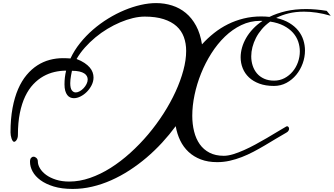

<svg xmlns="http://www.w3.org/2000/svg" viewBox="-20 -1028 2184 1256"><path d="M1688.5 -920.4Q1716.8 -920.4 1742.7 -917.5Q1791.5 -941.4 1850.3 -955.1Q1909.2 -968.8 1982.9 -968.8Q2045.4 -968.8 2117.2 -957L2143.6 -924.8Q2094.7 -939 2051.5 -945.3Q2008.3 -951.7 1968.8 -951.7Q1914.1 -951.7 1868.9 -940.7Q1823.7 -929.7 1786.6 -910.6Q1836.9 -899.4 1872.8 -877.7Q1908.7 -856 1931.4 -827.4Q1954.1 -798.8 1964.6 -765.4Q1975.1 -731.9 1975.1 -697.8Q1975.1 -654.3 1960 -612.8Q1944.8 -571.3 1918 -538.6Q1891.1 -505.9 1853.8 -485.8Q1816.4 -465.8 1772 -465.8Q1717.3 -465.8 1676.5 -481Q1635.7 -496.1 1608.6 -521.7Q1581.5 -547.4 1567.9 -581.3Q1554.2 -615.2 1554.2 -653.3Q1554.2 -684.1 1563.2 -716.3Q1572.3 -748.5 1590.1 -779.5Q1607.9 -810.5 1634.8 -839.1Q1661.6 -867.7 1697.3 -891.1Q1693.4 -891.6 1689.2 -891.6Q1685.1 -891.6 1681.2 -891.6Q1616.7 -891.6 1558.6 -863.8Q1500.5 -835.9 1451.4 -788.6Q1402.3 -741.2 1362.8 -679Q1323.2 -616.7 1295.4 -547.6Q1267.6 -478.5 1252.7 -407.2Q1237.8 -335.9 1237.8 -271Q1237.8 -215.8 1249.8 -168Q1261.7 -120.1 1286.6 -84.7Q1311.5 -49.3 1350.6 -29.1Q1389.6 -8.8 1443.8 -8.8Q1471.2 -8.8 1504.9 -19Q1538.6 -29.3 1575.4 -45.7Q1612.3 -62 1650.6 -82.8Q1689 -103.5 1725.3 -124.8Q1761.7 -146 1794.4 -166Q1827.1 -186 1853 -200.7Q1855 -202.1 1857.9 -202.1Q1863.3 -202.1 1867.2 -197.3Q1871.1 -192.4 1871.1 -185.5Q1871.1 -179.2 1866.9 -172.4Q1862.8 -165.5 1853 -160.2Q1818.8 -141.1 1783.7 -119.6Q1748.5 -98.1 1712.2 -76.7Q1675.8 -55.2 1638.2 -35.4Q1600.6 -15.6 1561.8 -0.5Q1522.9 14.6 1482.7 23.7Q1442.4 32.7 1400.9 32.7Q1340.3 32.7 1293.7 14.9Q1247.1 -2.9 1213.4 -34.4Q1179.7 -65.9 1158.9 -108.9Q1138.2 -151.9 1129.4 -202.6Q1088.4 -147 1040.3 -94.7Q992.2 -42.5 938.5 3.2Q884.8 48.8 826.7 86.4Q768.6 124 707.5 151.1Q646.5 178.2 583 193.1Q519.5 208 455.6 208Q383.8 208 331.3 191.9Q278.8 175.8 244.4 150.4Q210 125 193.1 93.5Q176.3 62 176.3 30.8Q176.3 12.7 183.3 4.9Q190.4 -2.9 199.2 -2.9Q209.5 -2.9 218.5 5.6Q227.5 14.2 227.5 27.8Q227.5 49.8 241.5 73.2Q255.4 96.7 281.7 116Q308.1 135.3 346.4 147.5Q384.8 159.7 433.1 159.7Q500 159.7 568.6 136Q637.2 112.3 703.4 70.6Q769.5 28.8 832 -27.6Q894.5 -84 949.5 -149.2Q1004.4 -214.4 1050 -285.6Q1095.7 -356.9 1128.4 -428.2Q1161.1 -499.5 1179.4 -567.6Q1197.8 -635.7 1197.8 -695.3Q1197.8 -744.6 1182.6 -785.9Q1167.5 -827.1 1134.8 -856.7Q1102.1 -886.2 1050.5 -902.8Q999 -919.4 926.8 -919.4Q890.6 -919.4 849.6 -909.7Q808.6 -899.9 766.6 -882.1Q724.6 -864.3 683.1 -839.4Q641.6 -814.5 604.2 -783.4Q566.9 -752.4 535.2 -716.8Q503.4 -681.2 481 -642.1Q511.7 -630.4 532.7 -616.2Q553.7 -602.1 566.9 -586.7Q580.1 -571.3 585.9 -554.7Q591.8 -538.1 591.8 -521.5Q591.8 -495.6 579.6 -471.2Q567.4 -446.8 548.6 -427.7Q529.8 -408.7 507.1 -397.2Q484.4 -385.7 463.4 -385.7Q450.7 -385.7 439.5 -390.6Q428.2 -395.5 419.9 -406.5Q411.6 -417.5 406.7 -434.6Q401.9 -451.7 401.9 -476.1Q401.9 -523.4 412.6 -565.9Q374.5 -565.9 336.4 -557.1Q298.3 -548.3 263.2 -528.6Q228 -508.8 197.8 -476.8Q167.5 -444.8 145 -397.9Q122.6 -351.1 109.9 -288.6Q97.2 -226.1 97.2 -145Q97.2 -133.3 94.2 -124.8Q91.3 -116.2 87.4 -110.8Q83.5 -105.5 79.3 -102.8Q75.2 -100.1 73.2 -100.1Q67.4 -100.1 63 -106.4Q58.6 -112.8 55.4 -122.1Q52.2 -131.3 50.5 -142.1Q48.8 -152.8 48.8 -162.1Q48.8 -250.5 62 -321Q75.2 -391.6 98.6 -445.6Q122.1 -499.5 154.3 -537.8Q186.5 -576.2 224.6 -600.6Q262.7 -625 304.9 -636.2Q347.2 -647.5 391.1 -647.5Q404.3 -647.5 416.7 -647Q429.2 -646.5 440.9 -645.5Q465.8 -698.7 503.9 -746.3Q542 -793.9 588.6 -834.2Q635.3 -874.5 687.7 -906.7Q740.2 -939 794.2 -961.4Q848.1 -983.9 900.9 -995.8Q953.6 -1007.8 1001 -1007.8Q1056.2 -1007.8 1106 -991.9Q1155.8 -976.1 1195.6 -943.1Q1235.4 -910.2 1262.9 -859.1Q1290.5 -808.1 1301.3 -737.8Q1337.4 -777.8 1379.9 -811.5Q1422.4 -845.2 1470.9 -869.4Q1519.5 -893.6 1574 -907Q1628.4 -920.4 1688.5 -920.4ZM1941.4 -691.9Q1941.4 -724.1 1930.7 -755.9Q1919.9 -787.6 1896.5 -814Q1873 -840.3 1836.2 -859.6Q1799.3 -878.9 1747.6 -886.7Q1716.3 -864.7 1693.1 -837.4Q1669.9 -810.1 1654.5 -780.3Q1639.2 -750.5 1631.3 -719.7Q1623.5 -689 1623.5 -659.7Q1623.5 -627 1633.1 -598.1Q1642.6 -569.3 1661.1 -547.6Q1679.7 -525.9 1707.8 -513.2Q1735.8 -500.5 1772.9 -500.5Q1810.1 -500.5 1841.1 -516.8Q1872.1 -533.2 1894.5 -560.1Q1917 -586.9 1929.2 -621.3Q1941.4 -655.8 1941.4 -691.9ZM450.7 -564.9Q447.3 -549.8 444.8 -534.7Q442.4 -522 440.9 -508.1Q439.5 -494.1 439.5 -483.9Q439.5 -450.7 450 -437Q460.4 -423.3 475.6 -423.3Q487.8 -423.3 501.7 -431.2Q515.6 -439 527.1 -451.2Q538.6 -463.4 546.1 -478.5Q553.7 -493.7 553.7 -508.3Q553.7 -519.5 548.3 -529.8Q543 -540 531 -547.9Q519 -555.7 499.3 -560.3Q479.5 -564.9 450.7 -564.9Z"/></svg>

Font: Meddon
Style: Regular
Weight: 400
Designer: Vernon Adams
Foundry: Vernon Adams
Version: Version 1.000